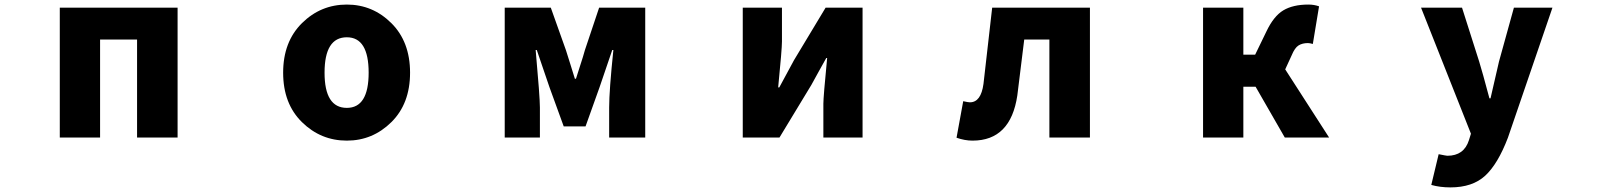

<svg xmlns="http://www.w3.org/2000/svg" viewBox="-20 -603 7040 842"><path d="M242.2 0V-569.3H758.8V0H581.1V-429.7H418.9V0Z M1501 13.7Q1386.7 13.7 1304.2 -67.4Q1221.7 -148.4 1221.7 -284.2Q1221.7 -419.9 1304.2 -501.5Q1386.7 -583 1501 -583Q1614.3 -583 1696.3 -501.5Q1778.3 -419.9 1778.3 -284.2Q1778.3 -148.4 1696.3 -67.4Q1614.3 13.7 1501 13.7ZM1501 -129.9Q1596.7 -129.9 1596.7 -284.2Q1596.7 -439.5 1501 -439.5Q1403.3 -439.5 1403.3 -284.2Q1403.3 -129.9 1501 -129.9Z M2193.4 0V-569.3H2395.5L2461.9 -382.8Q2468.8 -360.4 2481.9 -319.3Q2495.1 -278.3 2501 -257.8H2505.9Q2510.7 -274.4 2524.4 -315.9Q2538.1 -357.4 2544.9 -382.8L2607.4 -569.3H2809.6V0H2651.4V-131.8Q2651.4 -206.1 2669.9 -383.8H2665Q2656.2 -356.4 2636.2 -299.3Q2616.2 -242.2 2609.4 -220.7L2547.9 -48.8H2452.1L2389.6 -220.7Q2381.8 -245.1 2361.8 -302.2Q2341.8 -359.4 2334 -383.8H2329.1Q2347.7 -176.8 2347.7 -131.8V0Z M3237.3 0V-569.3H3409.2V-420.9Q3409.2 -387.7 3392.6 -219.7H3397.5Q3405.3 -235.4 3429.2 -278.3Q3453.1 -321.3 3461.9 -338.9L3600.6 -569.3H3762.7V0H3590.8V-148.4Q3590.8 -177.7 3607.4 -348.6H3603.5Q3593.8 -331.1 3569.8 -288.1Q3545.9 -245.1 3538.1 -230.5L3398.4 0Z M4245.1 13.7Q4210.9 13.7 4174.8 1L4204.1 -159.2Q4225.6 -154.3 4233.4 -154.3Q4282.2 -154.3 4293 -235.4L4331.1 -569.3H4759.8V0H4582V-429.7H4471.7Q4445.3 -212.9 4441.4 -184.6Q4412.1 13.7 4245.1 13.7Z M5616.2 -298.8 5808.6 0H5614.3L5486.3 -222.7H5432.6V0H5255.9V-569.3H5432.6V-363.3H5484.4L5533.2 -463.9Q5565.4 -532.2 5607.9 -557.6Q5650.4 -583 5717.8 -583Q5743.2 -583 5764.6 -575.2L5737.3 -410.2Q5723.6 -414.1 5715.8 -414.1Q5691.4 -414.1 5674.8 -403.8Q5658.2 -393.6 5644.5 -360.4Z M6340.8 218.8Q6294.9 218.8 6256.8 208L6289.1 73.2Q6323.2 80.1 6327.1 80.1Q6400.4 80.1 6421.9 11.7L6430.7 -16.6L6211.9 -569.3H6391.6L6466.8 -333Q6480.5 -289.1 6511.7 -171.9H6516.6Q6522.5 -199.2 6553.7 -333L6619.1 -569.3H6788.1L6592.8 1Q6548.8 116.2 6493.2 167.5Q6437.5 218.8 6340.8 218.8Z"/></svg>

Font: GenEi Gothic M Heavy
Style: Regular
Weight: 800
Designer: o_tamon (Modified); [Source Han Sans]
Ryoko NISHIZUKA  (kana & ideographs); Paul D. Hunt (Latin, Greek & Cyrillic); Wenl
Version: Version 1.1a;Original Version 1.004